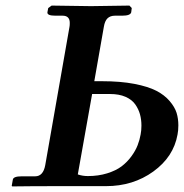

<svg xmlns="http://www.w3.org/2000/svg" viewBox="-20 -667 659 688"><path d="M258.8 -42Q275.4 -36.1 294.9 -36.1Q332.5 -36.1 364 -45.9Q395.5 -55.7 415.8 -71Q436 -86.4 450.9 -106.9Q465.8 -127.4 473.1 -146.5Q480.5 -165.5 483.9 -185.1Q486.8 -199.7 486.8 -216.8Q486.8 -238.3 481.7 -257.1Q476.6 -275.9 464.6 -293Q452.6 -310.1 429.7 -320.1Q406.7 -330.1 375 -330.1H310.1ZM229 -570.8Q230 -575.7 230 -585Q230 -610.8 204.1 -610.8H178.2Q148.4 -610.8 149.9 -623L152.8 -638.2L165 -647Q270 -645 306.2 -645L443.8 -647L452.1 -638.2L450.2 -623Q447.3 -610.8 418 -610.8H392.1Q375 -610.8 365.2 -601.3Q355.5 -591.8 352.1 -570.8L317.9 -376H346.2Q411.6 -376 461.2 -366.5Q510.7 -356.9 540 -341.8Q569.3 -326.7 587.9 -304.9Q606.4 -283.2 612.8 -262.5Q619.1 -241.7 619.1 -217.8Q619.1 -199.7 616.2 -185.1Q602.1 -105 529.5 -52.5Q457 0 359.9 0H182.1Q91.8 0 23.9 1L22 -1L25.9 -22.9Q27.3 -35.2 58.1 -35.2H106Q134.8 -35.2 142.1 -75.2Z"/></svg>

Font: Linux Libertine G
Style: Bold Italic
Weight: 700
Italic angle: -11.5°
Designer: Philipp H. Poll
Foundry: Philipp H. Poll
Version: Version 4.1.0